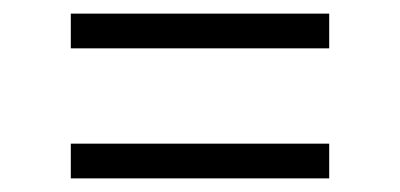

<svg xmlns="http://www.w3.org/2000/svg" viewBox="-20 -521 588 282"><path d="M84 -450V-501H463.5V-450ZM84 -259V-310H463.5V-259Z"/></svg>

Font: Encode Sans SemiExpanded SemiExpanded Light
Style: Regular
Weight: 300
Width: 6
Designer: Multiple Designers
Foundry: Impallari Type
Version: Version 3.000; ttfautohint (v1.8.3) -l 8 -r 50 -G 200 -x 14 